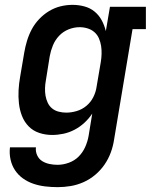

<svg xmlns="http://www.w3.org/2000/svg" viewBox="-20 -548 640 791"><path d="M218 223Q192 223 166.5 220Q141 217 117.5 209Q94 201 74.5 187Q55 173 42 153.5Q29 134 23.5 109.5Q18 85 21 59H128Q126 76 133 91.5Q140 107 153.5 115.5Q167 124 183.5 127.5Q200 131 217 131Q240 131 263.5 122.5Q287 114 304 97Q321 80 331 57.5Q341 35 345 12L360 -80Q346 -59 327.5 -42Q309 -25 287 -13.5Q265 -2 241.5 3Q218 8 195 8Q167 8 141.5 -0.5Q116 -9 98 -27.5Q80 -46 70.5 -70.5Q61 -95 58 -122Q55 -149 56.5 -176.5Q58 -204 63 -232L80 -332Q84 -356 91.5 -380.5Q99 -405 111 -427.5Q123 -450 141.5 -469.5Q160 -489 182.5 -502.5Q205 -516 229.5 -522Q254 -528 279 -528Q304 -528 328 -521.5Q352 -515 370 -500Q388 -485 399 -464.5Q410 -444 416 -420L433 -520H581V-428H526L450 27Q446 54 436.5 80Q427 106 411 129.5Q395 153 372.5 172Q350 191 324 202.5Q298 214 271 218.5Q244 223 218 223ZM253 -84Q274 -84 296 -90.5Q318 -97 336 -112Q354 -127 364.5 -148Q375 -169 378 -191L395 -291Q398 -308 398.5 -325.5Q399 -343 396.5 -359Q394 -375 387.5 -390Q381 -405 369 -415.5Q357 -426 341 -431Q325 -436 308 -436Q285 -436 262.5 -427Q240 -418 223.5 -400.5Q207 -383 198 -361Q189 -339 185 -317L169 -217Q166 -201 165.5 -185Q165 -169 167.5 -154Q170 -139 176.5 -125Q183 -111 194.5 -101.5Q206 -92 221.5 -88Q237 -84 253 -84Z"/></svg>

Font: Iosevka Etoile Semibold
Style: Italic
Weight: 600
Italic angle: -9°
Designer: Belleve Invis
Foundry: Belleve Invis
Version: Version 22.1.2; ttfautohint (v1.8.4)